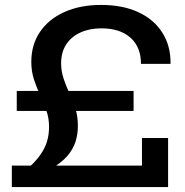

<svg xmlns="http://www.w3.org/2000/svg" viewBox="-20 -759 751 779"><path d="M101 -83Q128 -108 145.5 -133.5Q163 -159 171 -186Q179 -213 179 -244Q179 -280 168 -311Q157 -342 143 -372.5Q129 -403 118 -436Q107 -469 107 -508Q107 -578 142.5 -630Q178 -682 242 -710.5Q306 -739 390 -739Q478 -739 541.5 -709.5Q605 -680 639 -626Q673 -572 672 -500H552Q552 -568 509.5 -606Q467 -644 391 -644Q343 -644 306 -627Q269 -610 248.5 -578.5Q228 -547 228 -502Q228 -470 238 -440Q248 -410 262 -380.5Q276 -351 286 -318.5Q296 -286 296 -248Q296 -215 286.5 -184.5Q277 -154 253 -126Q229 -98 185 -73ZM28 0V-87H556V-199H662V0ZM48 -309V-390H522V-309Z"/></svg>

Font: Mona Sans Expanded Medium
Style: Regular
Weight: 500
Width: 7
Designer: Deni Anggara
Foundry: GitHub
Version: Version 2.000